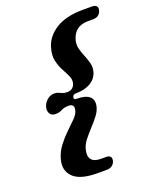

<svg xmlns="http://www.w3.org/2000/svg" viewBox="-159 -838 859 1057"><g transform="rotate(-20 271.0 -309.5)"><path d="M244 -313Q240 -298 258.5 -298Q309.5 -298 332.5 -278Q355.5 -258 346.5 -220Q340.5 -194.5 321.2 -169.8Q302 -145 279 -120.2Q256 -95.5 236.5 -70.8Q217 -46 210.5 -20.5Q200 17.5 215.2 38Q230.5 58.5 269.5 58.5H299Q338 58.5 328.5 93Q324.5 107.5 312.2 117Q300 126.5 279.5 126.5H226.5Q126 126.5 85.8 87Q45.5 47.5 62.5 -15Q74 -56.5 99.2 -89.2Q124.5 -122 152.8 -148.8Q181 -175.5 203 -198Q225 -220.5 229.5 -241Q238 -277 202.5 -277Q176 -277 160 -267.8Q144 -258.5 121.5 -258.5Q97.5 -258.5 88.2 -275.2Q79 -292 85 -313.5Q90.5 -334.5 109 -351Q127.5 -367.5 152 -367.5Q167 -367.5 176.2 -363Q185.5 -358.5 195.5 -354.2Q205.5 -350 223.5 -350Q258.5 -350 268.5 -384.5Q274 -405.5 263.8 -427.8Q253.5 -450 239.2 -476.2Q225 -502.5 217.5 -535Q210 -567.5 221.5 -608.5Q237.5 -669.5 297.5 -708Q357.5 -746.5 457.5 -746.5H510.5Q531 -746.5 538 -736.8Q545 -727 540.5 -712.5Q531 -678 491.5 -678H462.5Q383.5 -678 363.5 -603Q357 -578 363.2 -553.5Q369.5 -529 379.8 -504.8Q390 -480.5 396.2 -456Q402.5 -431.5 396 -406Q385.5 -368.5 351.5 -348Q317.5 -327.5 266.5 -327.5Q247.5 -327.5 244 -313Z"/></g></svg>

Font: Fraunces 9pt S050
Style: Bold Italic
Weight: 700
Italic angle: -16°
Version: Version 1.000; ttfautohint (v1.8.3)